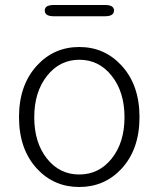

<svg xmlns="http://www.w3.org/2000/svg" viewBox="-20 -735 634 768"><path d="M128 -60Q56 -138 56 -266.5Q56 -395 128 -473Q196 -547 297 -547Q398 -547 466 -473Q538 -395 538 -266.5Q538 -138 466 -60Q398 13 297 13Q196 13 128 -60ZM167.5 -101Q218 -37 297 -37Q376 -37 427 -101Q478 -165 478 -266Q478 -367 427 -431.5Q376 -496 297.5 -496Q219 -496 168 -431.5Q117 -367 117 -266Q117 -165 167.5 -101ZM195 -670Q159 -670 159 -693Q159 -715 195 -715H400Q436 -715 436 -693Q436 -670 400 -670Z"/></svg>

Font: Resource Han Rounded CN Light
Style: Regular
Weight: 300
Designer: Cyano Hao (round all glyphs); Ryoko NISHIZUKA 西塚涼子 (kana, bopomofo & ideographs); Paul D. Hunt (Latin, Greek & Cyrillic)
Foundry: Cyano Hao
Version: 0.990